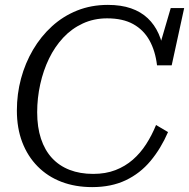

<svg xmlns="http://www.w3.org/2000/svg" viewBox="-20 -748 773 785"><path d="M361 -37Q412 -37 452 -52.5Q492 -68 523 -95Q554 -122 577.5 -158.5Q601 -195 618 -237L667 -208Q638 -141 595.5 -90Q553 -39 494 -11Q435 17 357 17Q288 17 231.5 -4.5Q175 -26 134 -67.5Q93 -109 71 -166.5Q49 -224 49 -296Q49 -364 66 -427Q83 -490 115 -544.5Q147 -599 192.5 -640.5Q238 -682 295.5 -705Q353 -728 421 -728Q475 -728 515.5 -714Q556 -700 584 -673.5Q612 -647 628.5 -610Q645 -573 651 -527L628 -544L678 -715H733L682 -481H622Q615 -540 591 -583Q567 -626 524.5 -649.5Q482 -673 418 -673Q364 -673 318.5 -652Q273 -631 238.5 -594Q204 -557 180.5 -508.5Q157 -460 144.5 -403.5Q132 -347 132 -289Q132 -228 147.5 -181Q163 -134 192.5 -102Q222 -70 264.5 -53.5Q307 -37 361 -37Z"/></svg>

Font: Roboto Serif 20pt Light
Style: Italic
Weight: 300
Italic angle: -10°
Version: Version 1.007